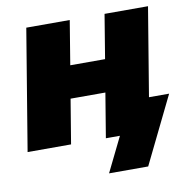

<svg xmlns="http://www.w3.org/2000/svg" viewBox="-79 -622 828 854"><g transform="rotate(-10 335.0 -195.0)"><path d="M291.5 -545.9 258.8 -347.2H416L448.7 -545.9H645L554.7 0H358.4L391.6 -200.7H234.4L201.2 0H4.9L95.2 -545.9ZM345.2 156.2 421.9 0H375L399.4 -146.5H669.9L522 156.2Z"/></g></svg>

Font: Inter Black
Style: Italic
Weight: 900
Italic angle: -9.39999°
Designer: Rasmus Andersson
Foundry: rsms
Version: Version 4.000;git-a52131595